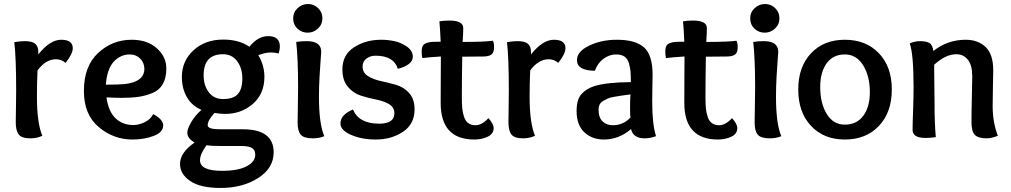

<svg xmlns="http://www.w3.org/2000/svg" viewBox="-20 -682 5012 952"><path d="M103 -478Q139.2 -478 154.5 -465.1Q169.9 -452.1 169.9 -423.8V-412.1Q228 -484.9 283.2 -484.9Q340.8 -484.9 340.8 -442.9Q340.8 -415 305.2 -370.1Q284.2 -388.2 257.8 -388.2Q207 -388.2 166 -333Q163.1 -269 163.1 -203.1Q163.1 -71.8 189.9 -8.8Q163.1 3.9 130.9 3.9Q87.9 3.9 73 -15.1Q58.1 -34.2 58.1 -76.2Q58.1 -87.9 59.1 -144Q60.1 -200.2 60.1 -231.9Q60.1 -398.9 50.8 -473.1Q80.1 -478 103 -478Z M581.1 -196.8Q553.7 -196.8 507.8 -199.2Q518.1 -127.9 553.5 -95Q588.9 -62 641.1 -62Q668 -62 697 -75.9Q726.1 -89.8 739.7 -116.2Q789.1 -89.8 789.1 -60.1Q789.1 -25.9 741.9 -8.1Q694.8 9.8 636.7 9.8Q543 9.8 469.5 -52Q396 -113.8 396 -231Q396 -354 466.6 -419.4Q537.1 -484.9 632.8 -484.9Q710 -484.9 757.3 -442.9Q804.7 -400.9 804.7 -342.8Q804.7 -295.9 787.4 -265.4Q770 -234.9 736.1 -220.9Q702.1 -207 667 -201.9Q631.8 -196.8 581.1 -196.8ZM624 -412.1Q577.1 -412.1 543.9 -376Q510.7 -339.8 504.9 -262.2Q568.8 -262.2 599.1 -265.1Q695.8 -276.9 695.8 -340.8Q695.8 -370.1 675.3 -391.1Q654.8 -412.1 624 -412.1Z M1096.7 -117.2Q1070.8 -117.2 1043.9 -122.1Q1009.8 -85.9 1009.8 -61Q1009.8 -41 1069.8 -41H1183.6Q1336.9 -41 1336.9 73.2Q1336.9 151.9 1259.8 200.9Q1182.6 250 1073.7 250Q973.6 250 923.1 215.6Q872.6 181.2 872.6 130.9Q872.6 74.2 944.8 24.9Q908.7 3.9 908.7 -23.9Q908.7 -43 927.7 -75.9Q946.8 -108.9 979 -137.2Q931.6 -157.2 906.7 -200.2Q881.8 -243.2 881.8 -300.8Q881.8 -379.9 939.7 -432.9Q997.6 -485.8 1086.9 -485.8Q1164.6 -485.8 1216.8 -450.2Q1258.8 -502.9 1309.6 -502.9Q1367.7 -502.9 1367.7 -451.2Q1367.7 -436 1361.8 -417Q1339.8 -421.9 1324.7 -421.9Q1293.9 -421.9 1260.7 -408.2Q1291 -358.9 1291 -300.8Q1291 -216.8 1233.9 -167Q1176.8 -117.2 1096.7 -117.2ZM1181.6 -293Q1181.6 -344.2 1155.8 -378.7Q1129.9 -413.1 1085.9 -413.1Q989.7 -413.1 989.7 -309.1Q989.7 -257.8 1015.4 -224.4Q1041 -190.9 1085.9 -190.9Q1137.7 -190.9 1159.7 -216.1Q1181.6 -241.2 1181.6 -293ZM1177.7 42H1079.6Q1027.8 42 1003.9 38.1Q971.7 82 971.7 112.8Q971.7 165 1080.6 165Q1161.6 165 1203.6 142.1Q1245.6 119.1 1245.6 85.9Q1245.6 61 1228.8 51.5Q1211.9 42 1177.7 42Z M1501 -478Q1572.8 -478 1572.8 -424.8Q1572.8 -418.9 1569.8 -384.5Q1566.9 -350.1 1564.2 -299.1Q1561.5 -248 1561.5 -202.1Q1561.5 -67.9 1587.9 -6.8Q1563 3.9 1530.8 3.9Q1486.8 3.9 1471.2 -14.2Q1455.6 -32.2 1455.6 -75.2Q1455.6 -90.8 1456.8 -152.3Q1458 -213.9 1458 -247.1Q1458 -392.1 1448.7 -474.1Q1472.7 -478 1501 -478ZM1505.9 -520Q1475.6 -520 1454.6 -540Q1433.6 -560.1 1433.6 -590.8Q1433.6 -621.1 1455.6 -641.6Q1477.5 -662.1 1507.8 -662.1Q1536.6 -662.1 1557.6 -641.6Q1578.6 -621.1 1578.6 -591.3Q1578.6 -561 1556.6 -540.5Q1534.7 -520 1505.9 -520Z M1952.6 -340.8Q1932.6 -405.8 1841.8 -405.8Q1815.9 -405.8 1796.9 -391.4Q1777.8 -377 1777.8 -352.1Q1777.8 -321.8 1804.2 -304.9Q1830.6 -288.1 1868.7 -280Q1906.7 -272 1944.8 -261Q1982.9 -250 2009.3 -220Q2035.6 -189.9 2035.6 -140.1Q2035.6 -66.9 1978.3 -28.6Q1920.9 9.8 1842.8 9.8Q1773.9 9.8 1720.9 -13.2Q1668 -36.1 1668 -69.8Q1668 -112.8 1730 -139.2Q1759.8 -68.8 1859.9 -68.8Q1935.5 -68.8 1935.5 -120.1Q1935.5 -149.9 1909.2 -165.5Q1882.8 -181.2 1844.7 -188.5Q1806.6 -195.8 1768.8 -208Q1731 -220.2 1704.3 -252.2Q1677.7 -284.2 1677.7 -337.9Q1677.7 -410.2 1735.4 -447.5Q1793 -484.9 1870.6 -484.9Q1900.9 -484.9 1933.3 -478.5Q1965.8 -472.2 1996.3 -451.7Q2026.9 -431.2 2026.9 -399.9Q2026.9 -379.9 2006.8 -364.5Q1986.8 -349.1 1952.6 -340.8Z M2119.6 -474.1Q2128.9 -475.1 2165 -475.1Q2162.6 -534.2 2158.7 -576.2Q2179.7 -580.1 2208 -580.1Q2276.9 -580.1 2276.9 -543Q2276.9 -519 2273.9 -474.1Q2381.8 -474.1 2423.8 -480Q2429.7 -469.2 2429.7 -449.2Q2429.7 -421.9 2417.7 -412.4Q2405.8 -402.8 2379.9 -401.9Q2349.6 -400.9 2272 -400.9Q2270 -307.1 2270 -198.2Q2270 -166 2272 -145Q2273.9 -124 2280.8 -103Q2287.6 -82 2301.8 -71.5Q2315.9 -61 2337.9 -61Q2368.7 -61 2401.9 -96.2Q2427.7 -66.9 2427.7 -46.9Q2427.7 -18.1 2398.2 -4.2Q2368.7 9.8 2332 9.8Q2165 9.8 2165 -171.9Q2165 -219.2 2165.5 -302.7Q2166 -386.2 2166 -401.9Q2101.6 -397.9 2074.7 -394Q2070.8 -404.8 2070.8 -426.8Q2070.8 -453.1 2082.3 -462.2Q2093.8 -471.2 2119.6 -474.1Z M2545.9 -478Q2582 -478 2597.4 -465.1Q2612.8 -452.1 2612.8 -423.8V-412.1Q2670.9 -484.9 2726.1 -484.9Q2783.7 -484.9 2783.7 -442.9Q2783.7 -415 2748 -370.1Q2727.1 -388.2 2700.7 -388.2Q2649.9 -388.2 2608.9 -333Q2606 -269 2606 -203.1Q2606 -71.8 2632.8 -8.8Q2606 3.9 2573.7 3.9Q2530.8 3.9 2515.9 -15.1Q2501 -34.2 2501 -76.2Q2501 -87.9 2502 -144Q2502.9 -200.2 2502.9 -231.9Q2502.9 -398.9 2493.7 -473.1Q2522.9 -478 2545.9 -478Z M3104 -143.1Q3104 -189 3106 -213.9Q3075.7 -210 3062.3 -208Q3048.8 -206.1 3025.9 -202.1Q3002.9 -198.2 2992.4 -193.1Q2981.9 -188 2970 -180.9Q2958 -173.8 2952.9 -163.3Q2947.8 -152.8 2947.8 -139.2Q2947.8 -99.1 2967.8 -80.1Q2987.8 -61 3018.6 -61Q3069.8 -61 3106 -99.1Q3104 -111.8 3104 -143.1ZM3107.9 -274.9Q3107.9 -309.1 3106.4 -327.1Q3105 -345.2 3098.4 -368.2Q3091.8 -391.1 3076.2 -401.6Q3060.5 -412.1 3034.7 -412.1Q3002 -412.1 2972.4 -390.6Q2942.9 -369.1 2929.7 -331.1Q2840.8 -332 2840.8 -383.8Q2840.8 -426.8 2901.4 -455.8Q2961.9 -484.9 3038.6 -484.9Q3130.9 -484.9 3173.3 -447Q3215.8 -409.2 3215.8 -311Q3215.8 -308.1 3214.8 -264.2Q3213.9 -220.2 3213.9 -178.2Q3213.9 -64 3232.9 -6.8Q3203.6 3.9 3175.8 3.9Q3119.6 3.9 3108.9 -42Q3048.8 9.8 2973.6 9.8Q2916 9.8 2877.4 -26.1Q2838.9 -62 2838.9 -131.8Q2838.9 -188 2862.8 -215.1Q2886.7 -242.2 2926.8 -254.9Q2986.8 -273.9 3107.9 -274.9Z M3327.6 -474.1Q3336.9 -475.1 3373 -475.1Q3370.6 -534.2 3366.7 -576.2Q3387.7 -580.1 3416 -580.1Q3484.9 -580.1 3484.9 -543Q3484.9 -519 3481.9 -474.1Q3589.8 -474.1 3631.8 -480Q3637.7 -469.2 3637.7 -449.2Q3637.7 -421.9 3625.7 -412.4Q3613.8 -402.8 3587.9 -401.9Q3557.6 -400.9 3480 -400.9Q3478 -307.1 3478 -198.2Q3478 -166 3480 -145Q3481.9 -124 3488.8 -103Q3495.6 -82 3509.8 -71.5Q3523.9 -61 3545.9 -61Q3576.7 -61 3609.9 -96.2Q3635.7 -66.9 3635.7 -46.9Q3635.7 -18.1 3606.2 -4.2Q3576.7 9.8 3540 9.8Q3373 9.8 3373 -171.9Q3373 -219.2 3373.5 -302.7Q3374 -386.2 3374 -401.9Q3309.6 -397.9 3282.7 -394Q3278.8 -404.8 3278.8 -426.8Q3278.8 -453.1 3290.3 -462.2Q3301.8 -471.2 3327.6 -474.1Z M3767.1 -478Q3838.9 -478 3838.9 -424.8Q3838.9 -418.9 3835.9 -384.5Q3833 -350.1 3830.3 -299.1Q3827.6 -248 3827.6 -202.1Q3827.6 -67.9 3854 -6.8Q3829.1 3.9 3796.9 3.9Q3752.9 3.9 3737.3 -14.2Q3721.7 -32.2 3721.7 -75.2Q3721.7 -90.8 3722.9 -152.3Q3724.1 -213.9 3724.1 -247.1Q3724.1 -392.1 3714.8 -474.1Q3738.8 -478 3767.1 -478ZM3772 -520Q3741.7 -520 3720.7 -540Q3699.7 -560.1 3699.7 -590.8Q3699.7 -621.1 3721.7 -641.6Q3743.7 -662.1 3773.9 -662.1Q3802.7 -662.1 3823.7 -641.6Q3844.7 -621.1 3844.7 -591.3Q3844.7 -561 3822.8 -540.5Q3800.8 -520 3772 -520Z M4293 -225.1Q4293 -305.2 4259.5 -358.6Q4226.1 -412.1 4168.9 -412.1Q4110.8 -412.1 4078.9 -368.2Q4046.9 -324.2 4046.9 -251Q4046.9 -169.9 4079.3 -116.9Q4111.8 -64 4168.9 -64Q4228 -64 4260.5 -107.9Q4293 -151.9 4293 -225.1ZM4168.9 9.8Q4064.9 9.8 4001.5 -57.6Q3938 -125 3938 -238.3Q3938 -351.1 4001.5 -418Q4064.9 -484.9 4168.9 -484.9Q4273.9 -484.9 4337.9 -418Q4401.9 -351.1 4401.9 -238.3Q4401.9 -125 4337.9 -57.6Q4273.9 9.8 4168.9 9.8Z M4607.9 -429.2Q4678.7 -484.9 4768.1 -484.9Q4829.1 -484.9 4866.9 -449Q4904.8 -413.1 4904.8 -333Q4904.8 -321.8 4903.3 -254.9Q4901.9 -188 4901.9 -157.2Q4901.9 -75.2 4927.7 -8.8Q4897 3.9 4872.1 3.9Q4831.1 3.9 4814 -12.9Q4796.9 -29.8 4796.9 -77.1Q4796.9 -128.9 4798.8 -202.4Q4800.8 -275.9 4800.8 -304.2Q4800.8 -358.9 4778.8 -386Q4756.8 -413.1 4722.2 -413.1Q4668.9 -413.1 4611.8 -360.8Q4613.8 -227.1 4613.8 -166Q4613.8 -69.8 4620.1 -2Q4592.8 2 4569.8 2Q4504.9 2 4504.9 -38.1Q4504.9 -66.9 4507.3 -131.8Q4509.8 -196.8 4509.8 -249Q4509.8 -415 4490.7 -466.8Q4515.1 -478 4543 -478Q4571.8 -478 4587.9 -469Q4604 -460 4607.9 -429.2Z"/></svg>

Font: Sukar
Style: Bold
Weight: 700
Designer: Dario Muhafara - Ghiath Alsory
Foundry: Dario Muhafara - Ghiath Alsory
Version: Version 1.00 March 27, 2016, initial release